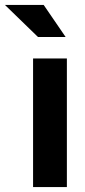

<svg xmlns="http://www.w3.org/2000/svg" viewBox="-80 -758 344 778"><path d="M54 0V-521H191V0ZM74 -608 -60 -738H97L186 -608Z"/></svg>

Font: Red Hat Display
Style: Bold
Weight: 700
Designer: Pentagram, MCKL
Foundry: Pentagram, MCKL
Version: Version 1.023; ttfautohint (v1.8.3)